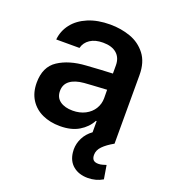

<svg xmlns="http://www.w3.org/2000/svg" viewBox="-135 -634 821 933"><g transform="rotate(20 275.0 -168.0)"><path d="M316.4 109.4Q315.4 104.5 315.4 93.8Q315.4 63 329.8 34.2Q344.2 5.4 373 -15.6V-73.2H369.1Q349.6 -36.1 310.5 -12.7Q271.5 10.7 212.9 10.7Q161.6 10.7 121.3 -7.8Q81.1 -26.4 58.1 -62.5Q35.2 -98.6 35.2 -149.4Q35.2 -231.4 90.6 -267.8Q146 -304.2 232.4 -309.6Q316.9 -315.4 368.2 -317.4V-359.4Q368.2 -398.9 343.3 -420.7Q318.4 -442.4 272.5 -442.4Q231.9 -442.4 206.1 -425.3Q180.2 -408.2 172.9 -378.9H52.7Q57.1 -424.3 85 -460.2Q112.8 -496.1 161.6 -516.6Q210.4 -537.1 275.4 -537.1Q331.1 -537.1 380.1 -519.8Q429.2 -502.4 460.7 -461.7Q492.2 -420.9 492.2 -354.5V0Q456.5 20 436.8 40.3Q417 60.5 417 85Q417 102.1 425 110.6Q433.1 119.1 451.2 119.1Q461.9 119.1 472.7 116Q483.4 112.8 491.2 110.4L502.9 180.7Q468.3 201.2 425.8 201.2Q380.4 201.2 350.8 177.2Q321.3 153.3 316.4 109.4ZM245.1 -81.1Q281.7 -81.1 310.1 -95.7Q338.4 -110.4 353.8 -135.5Q369.1 -160.6 369.1 -190.4L368.7 -233.9Q346.7 -232.9 293.9 -229.5Q265.6 -228 252 -226.6Q206.1 -222.7 180.7 -203.6Q155.3 -184.6 155.3 -150.4Q155.3 -116.7 179.7 -98.9Q204.1 -81.1 245.1 -81.1Z"/></g></svg>

Font: WEMIX Pretendard SemiBold
Style: Regular
Weight: 600
Designer: Base glyphs from Inter by Rasmus Andersson; Hangeul glyphs from Noto Sans CJK(Source Han Sans) by Jang Soo-young and Kan
Foundry: Kil Hyung-jin
Version: Version 1.000